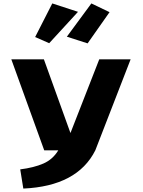

<svg xmlns="http://www.w3.org/2000/svg" viewBox="-20 -877 832 1120"><path d="M46 -531H236L391 -101L559 -531H742L536 0Q431 209 116 223L98 111Q178 101 233 77Q288 53 320 0H238ZM185 -661 285 -857 435 -808 267 -625ZM370 -663 513 -857 619 -806 491 -624Z"/></svg>

Font: Fix15 Mono
Style: Bold
Weight: 700
Designer: Carrois Corporate & Edenspiekermann AG
Foundry: Carrois Corporate GbR & Edenspiekermann AG
Version: Version 3.206